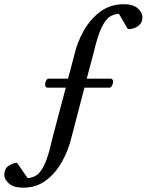

<svg xmlns="http://www.w3.org/2000/svg" viewBox="-105 -663 693 908"><path d="M4.9 224.6Q-42 224.6 -64.5 203.4Q-86.9 182.1 -84.5 156.7Q-81.1 129.9 -59.8 118.4Q-38.6 106.9 -24.4 106.9L25.4 179.2Q46.4 178.2 66.2 166.7Q85.9 155.3 104.7 116.7Q123.5 78.1 141.1 -2.9L206.1 -248.5H118.7Q113.8 -249 111.1 -253.2Q108.4 -257.3 108.4 -262.7Q108.4 -272.5 112.5 -280.8Q116.7 -289.1 122.6 -291H216.8L245.6 -399.9Q259.8 -462.4 291 -517.8Q322.3 -573.2 369.9 -608.2Q417.5 -643.1 480 -643.1Q523.9 -643.1 546.1 -624Q568.4 -605 568.4 -581.1Q568.4 -561 557.6 -548.8Q546.9 -536.6 532.7 -531Q518.6 -525.4 508.3 -525.4Q504.9 -525.4 502.4 -525.9Q500 -526.4 498.5 -527.3L457.5 -597.7Q436.5 -597.2 416.3 -585.4Q396 -573.7 376.7 -535.4Q357.4 -497.1 338.4 -415.5L305.2 -291H419.4Q425.3 -290.5 427.7 -285.4Q430.2 -280.3 429.7 -274.4Q428.7 -265.1 424.8 -258.1Q420.9 -251 415.5 -248.5H294.4L234.4 -18.6Q220.2 43.5 189.7 99.1Q159.2 154.8 113 189.7Q66.9 224.6 4.9 224.6Z"/></svg>

Font: Gelasio
Style: Italic
Weight: 400
Italic angle: -8.5°
Designer: Eben Sorkin
Foundry: Eben Sorkin
Version: Version 1.008